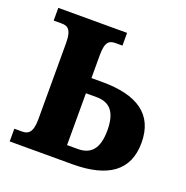

<svg xmlns="http://www.w3.org/2000/svg" viewBox="-102 -630 700 724"><g transform="rotate(20 247.5 -268.0)"><path d="M12 0H263C406 0 481 -53 481 -165C481 -279 404 -330 263 -330H220V-423C220 -480 238 -485 263 -485H288V-536H12V-485H43C65 -485 85 -480 85 -421V-115C85 -59 65 -51 43 -51H12ZM220 -61V-269H263C317 -269 344 -237 344 -165C344 -93 317 -61 263 -61Z"/></g></svg>

Font: Noto Serif Condensed
Style: Bold
Weight: 700
Width: 3
Designer: Monotype Design Team
Foundry: Monotype Imaging Inc.
Version: Version 2.015